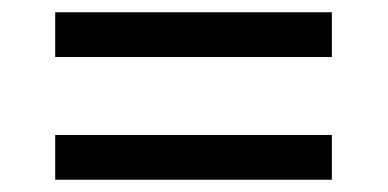

<svg xmlns="http://www.w3.org/2000/svg" viewBox="-20 -479 632 313"><path d="M70 -459H521V-386H70ZM70 -259H521V-186H70Z"/></svg>

Font: uhindi25
Style: Book
Weight: 400
Designer: Jelle Bosma - Monotype Design Team
Foundry: Monotype Imaging Inc.
Version: Version 2.003